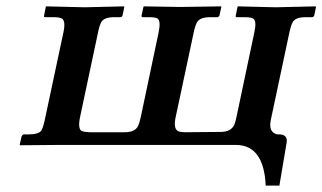

<svg xmlns="http://www.w3.org/2000/svg" viewBox="-20 -456 1014 604"><path d="M890.6 -355 832 -79.1Q824.2 -42.5 848.6 -34.2Q853.5 -32.7 857.9 -33.2Q882.8 -33.2 882.3 -12.2Q882.3 -9.8 881.8 -7.8L858.9 127.9H815.9Q810.1 1.5 724.1 0H154.8L43 1L42 -1L47.9 -26.9Q50.8 -32.2 54.2 -33.2H69.8Q102.1 -33.2 110.4 -45.9Q115.7 -55.2 120.1 -75.2L179.7 -355Q187.5 -392.1 173.3 -398.4Q164.6 -401.9 148.4 -401.9H122.6Q118.7 -401.9 118.2 -404.8Q118.2 -406.2 118.7 -407.2L124 -434.1L125.5 -436L246.1 -433.1L369.6 -436L371.1 -434.1L365.7 -408.2Q364.3 -402.3 358.4 -401.9H339.4Q307.6 -401.9 298.8 -386.7Q293 -376.5 288.6 -355L231.9 -87.9Q224.1 -50.3 237.3 -43.9Q246.1 -40.5 262.7 -40H372.6Q404.8 -40 414.6 -60.1Q418.9 -69.8 422.9 -87.9L479 -354Q486.8 -391.6 474.6 -398.4Q466.3 -401.9 449.2 -401.9H429.7Q425.8 -401.9 425.3 -404.8Q425.3 -406.2 425.3 -407.2L431.2 -434.1L432.6 -436L546.4 -434.1L675.8 -436L676.3 -434.1L670.4 -407.2Q668 -402.8 664.6 -401.9H640.6Q608.9 -401.9 599.6 -385.7Q593.8 -375 589.4 -354L532.7 -87.9Q523.9 -47.4 543.9 -42Q551.8 -40 563.5 -40L673.8 -41Q708 -41 717.8 -65.4Q721.2 -74.2 724.1 -88.9L780.3 -355Q788.1 -391.6 775.9 -397.9Q767.6 -401.9 750.5 -401.9H725.6Q721.7 -401.9 721.2 -404.8Q721.2 -406.2 721.7 -407.2L727.1 -434.1L728.5 -436L847.2 -433.1L972.7 -436L974.1 -434.1L968.8 -408.2Q967.3 -402.3 961.4 -401.9H940.4Q909.2 -401.9 900.4 -385.7Q895 -375.5 890.6 -355Z"/></svg>

Font: Linux Libertine Slanted O
Style: Bold Slanted
Weight: 700
Designer: Philipp H. Poll
Foundry: Philipp H. Poll
Version: Version 5.0.0